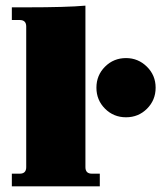

<svg xmlns="http://www.w3.org/2000/svg" viewBox="-20 -661 572 681"><path d="M22 0V-45H50Q73 -45 73 -68V-567Q73 -590 50 -590H22V-635H74Q217 -635 283 -641V-68Q283 -45 306 -45H334V0ZM427 -455Q470 -455 501 -424.5Q532 -394 532 -350Q532 -306 501.5 -275.5Q471 -245 427 -245Q383 -245 352.5 -275.5Q322 -306 322 -350Q322 -394 352.5 -424.5Q383 -455 427 -455Z"/></svg>

Font: Arapey Black
Style: Regular
Weight: 900
Designer: Eduardo Rodriguez Tunni
Foundry: Eduardo Rodriguez Tunni
Version: Version 4.000